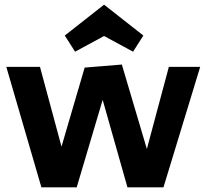

<svg xmlns="http://www.w3.org/2000/svg" viewBox="-20 -801 890 821"><path d="M157 0 7 -515H151L243 -174L342 -512L501 -525L608 -164L702 -515H836L679 0H525L419 -374L308 0ZM301 -580 257 -649 425 -781 593 -649 549 -580 425 -647Z"/></svg>

Font: Secular One
Style: Regular
Weight: 400
Designer: Michal Sahar
Foundry: Hagilda
Version: Version 1.002; ttfautohint (v1.8.4.7-5d5b);gftools[0.9.29]